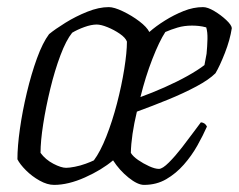

<svg xmlns="http://www.w3.org/2000/svg" viewBox="-20 -520 672 540"><path d="M132 0Q113 0 91.5 -12Q70 -24 53 -41Q36 -58 29 -72Q29 -108 36 -157.5Q43 -207 55.5 -259.5Q68 -312 84 -356Q100 -400 118 -424Q135 -438 164 -456Q193 -474 225.5 -487Q258 -500 286 -500Q301 -500 326 -488Q351 -476 372 -460Q393 -444 400 -430Q418 -446 443.5 -462Q469 -478 496.5 -489Q524 -500 551 -500Q564 -500 582.5 -489Q601 -478 616 -464Q631 -450 632 -441Q627 -408 612.5 -371Q598 -334 586 -314Q568 -296 532.5 -277Q497 -258 453 -240Q409 -222 365 -206Q349 -139 348 -90Q354 -80 368.5 -70Q383 -60 399.5 -52.5Q416 -45 427 -45Q437 -45 455 -63Q473 -81 492 -105.5Q511 -130 526 -150.5Q541 -171 545 -176Q557 -175 562 -164Q551 -139 535 -110.5Q519 -82 497 -57Q475 -32 447.5 -16Q420 0 385 0Q367 0 341.5 -20.5Q316 -41 298 -69Q266 -42 219 -21Q172 0 132 0ZM166 -48Q175 -48 190.5 -51Q206 -54 221 -59.5Q236 -65 244 -69Q262 -93 279 -136Q296 -179 309 -229Q322 -279 329.5 -326Q337 -373 337 -403Q333 -414 317 -425Q301 -436 282.5 -443.5Q264 -451 252 -451Q237 -451 217.5 -444Q198 -437 183 -428Q166 -407 150 -364.5Q134 -322 121.5 -270.5Q109 -219 101.5 -171Q94 -123 94 -90Q108 -71 130 -59.5Q152 -48 166 -48ZM375 -247Q408 -259 443 -274.5Q478 -290 507.5 -306.5Q537 -323 555 -337Q556 -344 558 -353Q560 -362 561 -369Q563 -390 563.5 -410Q564 -430 560 -443Q549 -446 539 -447Q529 -448 520 -448Q498 -448 479.5 -442.5Q461 -437 445 -430Q428 -404 408.5 -354Q389 -304 375 -247Z"/></svg>

Font: Texturina 72pt 72pt ExtraLight
Style: Italic
Weight: 200
Italic angle: -11°
Designer: Guillermo Torres Carreño
Foundry: Omnibus-Type
Version: Version 1.002; ttfautohint (v1.8.3)